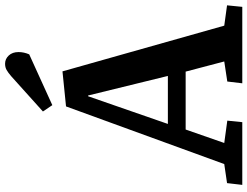

<svg xmlns="http://www.w3.org/2000/svg" viewBox="-129 -845 974 756"><g transform="rotate(-90 358.0 -467.0)"><path d="M455 -708 635 -71 715 -60 709 0H408L415 -59L494 -71L454 -223H226L173 -71L261 -59L255 0H8L15 -60L90 -71L317 -694ZM248 -293H437L360 -607H357ZM436 -910Q450 -922 460.5 -928Q471 -934 485 -934Q504 -934 517.5 -919.5Q531 -905 531 -881Q531 -860 522 -839L322 -748L297 -785Z"/></g></svg>

Font: Literata 12pt SemiBold
Style: Italic
Weight: 600
Italic angle: -2°
Designer: Latin by Veronika Burian and Jose Scaglione. Greek by Irene Vlachou. Cyrillic by Vera Evstafieva
Foundry: TypeTogether
Version: Version 3.002